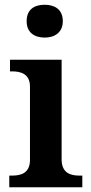

<svg xmlns="http://www.w3.org/2000/svg" viewBox="-20 -787 381 807"><path d="M168 -629C209 -629 244 -650 244 -698C244 -748 209 -767 168 -767C125 -767 92 -748 92 -698C92 -650 125 -629 168 -629ZM19 0H326V-49H313C279 -49 239 -58 239 -117V-536H22V-487H31C65 -487 106 -478 106 -423V-115C106 -57 65 -49 31 -49H19Z"/></svg>

Font: Noto Serif Oriya SemiBold
Style: Regular
Weight: 600
Designer: David Williams
Foundry: Google LLC, David Williams
Version: Version 1.051